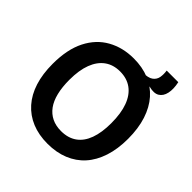

<svg xmlns="http://www.w3.org/2000/svg" viewBox="-200 -916 1088 1088"><g transform="rotate(45 344.0 -371.5)"><path d="M522 -624 454 -625 435 -653Q481 -653 501 -668Q521 -683 525 -706.5Q529 -730 525 -757H618Q628 -710 620.5 -676Q613 -642 589 -627.5Q565 -613 522 -624ZM341 14Q270 14 214.5 -9Q159 -32 120 -76Q81 -120 61 -183Q41 -246 41 -327Q41 -443 80 -520Q119 -597 188 -635.5Q257 -674 345 -674Q414 -674 469 -651.5Q524 -629 563 -585Q602 -541 623 -476.5Q644 -412 644 -329Q644 -247 623 -183Q602 -119 563 -75.5Q524 -32 467.5 -9Q411 14 341 14ZM344 -91Q400 -91 438 -118Q476 -145 495 -197Q514 -249 514 -324Q514 -403 494 -457Q474 -511 435.5 -539Q397 -567 342 -567Q288 -567 250 -539.5Q212 -512 192 -459.5Q172 -407 172 -330Q172 -272 183 -227Q194 -182 216 -152Q238 -122 270 -106.5Q302 -91 344 -91Z"/></g></svg>

Font: Bricolage Grotesque 60pt SemiBold
Style: Regular
Weight: 600
Version: Version 1.001;gftools[0.9.33.dev8+g029e19f]